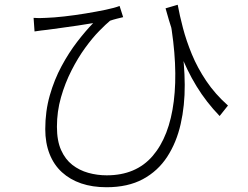

<svg xmlns="http://www.w3.org/2000/svg" viewBox="-20 -744 1040 806"><path d="M726 -724Q734 -680 748 -626.5Q762 -573 785.5 -516Q809 -459 846 -404Q883 -349 937 -301L902 -257Q846 -315 805 -382Q764 -449 733 -530Q702 -611 675 -709ZM121 -669Q142 -667 173 -669Q205 -670 249.5 -675Q294 -680 339.5 -687.5Q385 -695 423.5 -703Q462 -711 482 -719L497 -672Q488 -670 470.5 -665.5Q453 -661 442 -657Q425 -643 396.5 -614Q368 -585 337.5 -543Q307 -501 280 -448Q253 -395 236 -335.5Q219 -276 219 -212Q219 -153 236.5 -114Q254 -75 283.5 -52Q313 -29 350.5 -18.5Q388 -8 428 -8Q551 -8 621 -89.5Q691 -171 709.5 -319Q728 -467 693 -666L741 -564Q755 -475 755.5 -388Q756 -301 738.5 -223.5Q721 -146 682 -86Q643 -26 580 8Q517 42 427 42Q368 42 321 26Q274 10 240 -21Q206 -52 188 -98Q170 -144 170 -202Q170 -277 189 -343.5Q208 -410 238.5 -466.5Q269 -523 304 -568.5Q339 -614 371 -647Q342 -642 305 -636.5Q268 -631 234 -626.5Q200 -622 179 -619Q166 -618 153 -616Q140 -614 125 -612Z"/></svg>

Font: Noto Sans SC Thin Light
Style: Regular
Weight: 300
Version: Version 2.004-H2;hotconv 1.0.118;makeotfexe 2.5.65603